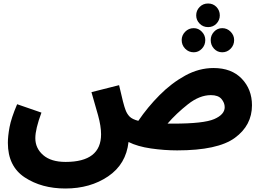

<svg xmlns="http://www.w3.org/2000/svg" viewBox="-20 -847 1507 1098"><path d="M993 13Q1225 13 1323 -58.5Q1421 -130 1421 -245Q1421 -336 1362.5 -397Q1304 -458 1201 -458Q1118 -458 1039.5 -415Q961 -372 892.5 -303Q824 -234 771 -156Q736 -165 721 -180.5Q706 -196 698 -218Q692 -233 683 -267.5Q674 -302 661 -360L503 -320Q524 -249 541 -187Q558 -125 558 -79Q558 79 355 79Q272 79 227 40Q182 1 182 -57Q182 -109 217 -203L78 -251Q44 -171 34.5 -119.5Q25 -68 25 -30Q25 104 121.5 167.5Q218 231 354 231Q496 231 598.5 161.5Q701 92 715 -35Q767 -9 843.5 2Q920 13 993 13ZM1186 -303Q1228 -303 1246.5 -281Q1265 -259 1265 -234Q1265 -192 1205 -166Q1145 -140 971 -140Q954 -140 938 -140Q988 -198 1054.5 -250.5Q1121 -303 1186 -303ZM1170 -692Q1199 -692 1218 -712Q1237 -732 1237 -759Q1237 -787 1218 -807Q1199 -827 1170 -827Q1141 -827 1121.5 -807Q1102 -787 1102 -759Q1102 -732 1121.5 -712Q1141 -692 1170 -692ZM1088 -548Q1115 -548 1134.5 -568.5Q1154 -589 1154 -618Q1154 -645 1134.5 -665.5Q1115 -686 1088 -686Q1059 -686 1039 -665.5Q1019 -645 1019 -618Q1019 -589 1039 -568.5Q1059 -548 1088 -548ZM1251 -548Q1279 -548 1299 -568.5Q1319 -589 1319 -618Q1319 -645 1299 -665.5Q1279 -686 1251 -686Q1223 -686 1204 -665.5Q1185 -645 1185 -618Q1185 -589 1204 -568.5Q1223 -548 1251 -548Z"/></svg>

Font: Noto Sans Arabic Extra
Style: Regular
Weight: 800
Designer: Nadine Chahine - Monotype Design Team
Foundry: Monotype Imaging Inc.
Version: Version 1.902